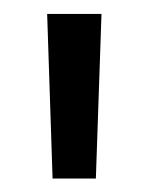

<svg xmlns="http://www.w3.org/2000/svg" viewBox="-20 -683 219 283"><path d="M129.6 -662.5 121.3 -419.8H57.5L49.5 -662.5Z"/></svg>

Font: Anek Malayalam Medium
Style: Regular
Weight: 500
Designer: Maithili Shingre (Malayalam) & Yesha Goshar (Latin)
Foundry: Ek Type
Version: Version 1.003